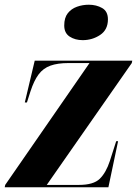

<svg xmlns="http://www.w3.org/2000/svg" viewBox="-27 -793 580 813"><path d="M-7 0 -5 -10 352 -526H263Q217 -526 186.5 -515Q156 -504 136.5 -478Q117 -452 102 -406L87 -359H78L120 -536H533L531 -526L171 -10H307Q369 -10 395.5 -36Q422 -62 438 -111L465 -195H473L432 0ZM323 -623Q291 -623 268 -638Q245 -653 245 -685Q245 -718 260 -737Q275 -756 299 -764.5Q323 -773 349 -773Q381 -773 405.5 -759Q430 -745 430 -711Q430 -667 397 -645Q364 -623 323 -623Z"/></svg>

Font: Noto Serif Display ExtraCondensed Black
Style: Italic
Weight: 900
Width: 2
Italic angle: -12°
Designer: Monotype Design Team
Foundry: Monotype Imaging Inc.
Version: Version 2.009